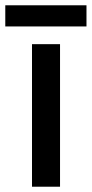

<svg xmlns="http://www.w3.org/2000/svg" viewBox="-38 -772 347 726"><path d="M289 -752H-18V-672H289ZM189 -66V-605H83V-66Z"/></svg>

Font: Noto Sans Malayalam UI Medium
Style: Regular
Weight: 500
Designer: Jelle Bosma - Monotype Design Team
Foundry: Monotype Imaging Inc.
Version: Version 2.104